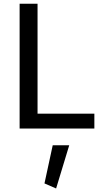

<svg xmlns="http://www.w3.org/2000/svg" viewBox="-20 -707 564 1056"><path d="M224.6 301.8 288.6 329.6 360.8 91.8H270ZM186.5 -82V-686.5H87.9V0H499V-82Z"/></svg>

Font: Estedad Medium
Style: Regular
Weight: 500
Designer: Amin Abedi
Version: Version 7.3